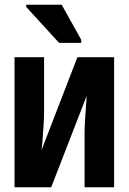

<svg xmlns="http://www.w3.org/2000/svg" viewBox="-20 -786 540 806"><path d="M41 0V-546H165V-318Q165 -295 163 -261Q161 -227 158.5 -197Q156 -167 154 -155L305 -546H459V0H335V-224Q335 -250 337 -281Q339 -312 341 -340Q343 -368 344 -384L195 0ZM228 -606 90 -757V-766H239L321 -619V-606Z"/></svg>

Font: Noto Sans Mono ExtraCondensed
Style: Bold
Weight: 700
Width: 2
Designer: Monotype Design Team
Foundry: Monotype Imaging Inc.
Version: Version 2.014